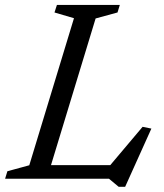

<svg xmlns="http://www.w3.org/2000/svg" viewBox="-38 -702 644 754"><path d="M337.5 -629.5 146 0H-18L-9 -29.5L77 -53L252.5 -630.5L176 -653L185.5 -682.5H432.5L423.5 -653ZM379 -34.5 522 -204 556.5 -197 453.5 31.5H428L390 0H88.5L106.5 -53.5H425Z"/></svg>

Font: Newsreader 14pt
Style: Italic
Weight: 400
Italic angle: -17°
Designer: Hugues Gentile
Foundry: Production Type
Version: Version 1.003